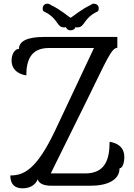

<svg xmlns="http://www.w3.org/2000/svg" viewBox="-20 -1010 726 1044"><path d="M491 -749 281 -303C178 -85 108 -56 36 -56C36 -9 59 14 103 14C140 14 172 -2 185 -35C196 0 244 0 267 0H472C562 0 630 -30 630 -95C647 -95 656 -127 656 -155C656 -212 617 -232 576 -239C576 -137 548 -67 443 -67H256L457 -474C559 -681 586 -750 618 -750V-809H217C133 -809 83 -788 83 -744C59 -744 43 -714 43 -681C43 -629 83 -606 123 -600C123 -684 149 -749 246 -749ZM391 -863C395 -861 397 -861 400 -861C444 -861 429 -909 511 -948C515 -950 517 -958 517 -965C517 -983 502 -990 489 -990C484 -990 479 -988 473 -983C420 -958 379 -922 364 -913C349 -922 309 -958 256 -983C250 -988 243 -990 237 -990C223 -990 212 -979 212 -964C212 -959 212 -952 218 -948C301 -909 285 -861 329 -861C332 -861 334 -861 338 -863C341 -853 351 -845 363 -845C376 -845 388 -852 391 -863Z"/></svg>

Font: Milonga
Style: Regular
Weight: 400
Designer: Pablo Impallari, Brenda Gallo, Rodrigo Fuenzalida
Foundry: Pablo Impallari, Brenda Gallo, Rodrigo Fuenzalida
Version: Version 1.000